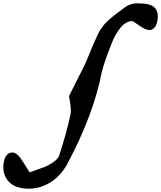

<svg xmlns="http://www.w3.org/2000/svg" viewBox="-241 -827 971 1157"><path d="M-62 211.9Q-69.8 201.2 -77.9 187.5Q-85.9 173.8 -89.8 168Q-93.8 162.1 -100.6 151.4Q-107.4 140.6 -111.3 134.5Q-115.2 128.4 -120.8 121.3Q-126.5 114.3 -130.9 109.9Q-148.9 91.8 -166 91.8Q-184.6 91.8 -198.5 106Q-212.4 120.1 -216.8 144Q-221.2 158.7 -221.2 178.2Q-221.2 226.6 -194.6 260Q-168 293.5 -121.1 304.2Q-96.7 310.1 -68.8 310.1Q3.4 310.1 65.7 270Q127.9 230 166 158.2Q321.8 -134.8 371.1 -387.2Q385.7 -452.6 439.9 -585Q449.2 -606 460.4 -624.8Q471.7 -643.6 486.6 -661.6Q501.5 -679.7 520.3 -690.2Q539.1 -700.7 558.1 -700.2Q582.5 -684.1 587.9 -680.2Q598.1 -673.3 598.1 -672.9Q637.2 -646 660.2 -646Q676.8 -646 689.9 -660.6Q703.1 -675.3 708 -705.1Q715.8 -756.8 690.2 -782Q664.6 -807.1 587.9 -807.1Q543.5 -807.1 508.8 -780.8Q503.4 -776.4 478.8 -758.1Q454.1 -739.7 445.8 -733.4Q437.5 -727.1 418 -710Q398.4 -692.9 388.7 -681.2Q378.9 -669.4 366.7 -651.6Q354.5 -633.8 346.2 -615.2Q307.6 -530.3 285.2 -472.2Q281.2 -461.4 277.3 -453.1Q273.4 -444.8 269.5 -436.8Q265.6 -428.7 263.2 -423.8Q232.9 -361.8 174.8 -248L179.2 -224.1Q186 -179.7 186 -162.1Q186 -147 183.1 -133.8Q162.1 -33.2 115.2 111.8Q105.5 138.2 53.2 167Q33.7 178.7 -19 195.8Q-58.1 210.4 -62 211.9Z"/></svg>

Font: Sonetni venez Italic
Style: Regular
Weight: 400
Italic angle: -14°
Designer: Alja Herlah
Foundry: Type Salon
Version: Version 1.000;hotconv 1.0.109;makeotfexe 2.5.65596